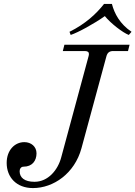

<svg xmlns="http://www.w3.org/2000/svg" viewBox="-20 -940 690 978"><path d="M334 -778 340 -762C377 -774 461 -820 514 -858C545 -820 605 -774 636 -762L650 -778C591 -818 563 -870 550 -920H510C471 -870 415 -818 334 -778ZM14 -110C14 -38 63 18 148 18C252 18 360 -56 395 -185L522 -653C527 -672 538 -680 556 -680H632L640 -712H308L300 -680H412C426 -680 433 -675 433 -665C433 -661 432 -657 431 -653L292 -139C275 -74 225 -14 156 -14C105 -14 80 -35 80 -68C80 -80 87 -91 100 -91C144 -91 166 -121 166 -159C166 -193 139 -216 104 -216C55 -216 14 -175 14 -110Z"/></svg>

Font: Old Standard
Style: Italic
Weight: 400
Italic angle: -15.2°
Designer: Alexey Kryukov <alexios@thessalonica.org.ru>
Version: Version 2.0